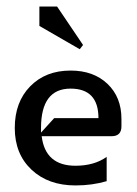

<svg xmlns="http://www.w3.org/2000/svg" viewBox="-20 -560 417 585"><path d="M223 -410 100 -481V-540H154L233 -423ZM105 -156 145 -200H280Q280 -290 195 -290Q105 -290 105 -170Q105 -163 105 -156ZM107 -145Q118 -55 210 -55Q267 -55 305 -82V-8Q261 5 210 5Q127 5 76 -43Q25 -91 25 -170Q25 -249 72 -297Q119 -345 195 -345Q265 -345 307.5 -304.5Q350 -264 350 -198V-175Q350 -145 320 -145Z"/></svg>

Font: Glametrix
Style: Bold
Weight: 700
Designer: gluk
Foundry: gluk
Version: Version 0.40